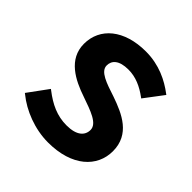

<svg xmlns="http://www.w3.org/2000/svg" viewBox="-144 -615 740 740"><g transform="rotate(45 225.5 -245.5)"><path d="M28 -57C77 -17 149 12 222 12C353 12 423 -56 423 -141C423 -234 345 -267 277 -291C219 -310 172 -325 172 -358C172 -385 192 -406 243 -406C283 -406 318 -390 352 -365L356 -362L415 -440L411 -443C370 -474 314 -503 241 -503C123 -503 51 -442 51 -355C51 -271 127 -233 195 -210C252 -190 304 -173 304 -138C304 -108 281 -85 226 -85C174 -85 132 -105 88 -139L84 -142L24 -60Z"/></g></svg>

Font: Falling Sky
Style: Med
Weight: 500
Designer: Paul D. Hunt
Foundry: Adobe Systems Incorporated
Version: Version 1.02